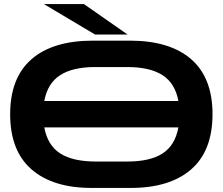

<svg xmlns="http://www.w3.org/2000/svg" viewBox="-20 -920 1096 945"><path d="M431 5Q240 5 135 -86.5Q30 -178 30 -358Q30 -537 135 -628.5Q240 -720 438 -720H618Q816 -720 921 -628.5Q1026 -537 1026 -358Q1026 -178 921 -86.5Q816 5 623 5ZM449 -590Q338 -590 276 -550Q214 -510 198 -423H858Q842 -510 780 -550Q718 -590 607 -590ZM452 -125H607Q719 -125 780.5 -165Q842 -205 858 -293H198Q214 -205 276 -165Q338 -125 452 -125ZM448 -750 196 -900H393L608 -750Z"/></svg>

Font: Zen Dots
Style: Regular
Weight: 400
Designer: Yoshimichi Ohira
Foundry: A-1 Corp ZenFonts
Version: Version 1.000; ttfautohint (v1.8.3)